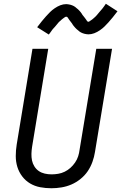

<svg xmlns="http://www.w3.org/2000/svg" viewBox="-20 -995 646 1023"><path d="M254 8Q223 8 194 2.5Q165 -3 140.5 -17.5Q116 -32 98.5 -55Q81 -78 72.5 -105.5Q64 -133 64 -163.5Q64 -194 69 -225L153 -735H237L151 -213Q148 -194 147.5 -175.5Q147 -157 150.5 -140Q154 -123 163.5 -108Q173 -93 187 -83.5Q201 -74 218.5 -70Q236 -66 255 -66Q272 -66 290 -69Q308 -72 324.5 -80Q341 -88 355 -100.5Q369 -113 380 -129Q391 -145 396.5 -162.5Q402 -180 404 -197L493 -735H577L486 -185Q482 -159 472.5 -132.5Q463 -106 447.5 -83Q432 -60 409 -41.5Q386 -23 360.5 -12Q335 -1 307.5 3.5Q280 8 254 8ZM240 -811 178 -850Q191 -867 203 -882Q215 -897 226 -909Q237 -921 247 -931Q257 -941 271.5 -951Q286 -961 301.5 -967Q317 -973 333 -973Q338 -973 343.5 -972Q349 -971 354 -970Q359 -969 363.5 -967Q368 -965 372.5 -963Q377 -961 380.5 -958Q384 -955 387.5 -952Q391 -949 395.5 -945.5Q400 -942 403 -938Q406 -934 409.5 -930.5Q413 -927 415 -923Q417 -919 419.5 -915.5Q422 -912 426 -907.5Q430 -903 433 -898.5Q436 -894 438.5 -891Q441 -888 443.5 -883.5Q446 -879 451 -879Q454 -879 457 -881.5Q460 -884 463.5 -886Q467 -888 471.5 -891.5Q476 -895 478 -897Q480 -899 482.5 -901Q485 -903 487 -905Q489 -907 491.5 -909.5Q494 -912 496.5 -915Q499 -918 501.5 -921Q504 -924 506.5 -927Q509 -930 512 -933.5Q515 -937 518 -940.5Q521 -944 524.5 -948Q528 -952 531 -956.5Q534 -961 537.5 -965.5Q541 -970 544 -975L606 -935Q593 -918 581 -903Q569 -888 558 -876Q547 -864 537 -854Q527 -844 512.5 -834Q498 -824 482.5 -818Q467 -812 451 -812Q446 -812 440.5 -813Q435 -814 430 -815Q425 -816 420.5 -818Q416 -820 411.5 -822Q407 -824 403.5 -827Q400 -830 396.5 -833Q393 -836 388.5 -839.5Q384 -843 381 -847Q378 -851 374.5 -854.5Q371 -858 368.5 -862Q366 -866 364 -869.5Q362 -873 358 -877.5Q354 -882 351 -886.5Q348 -891 345.5 -894.5Q343 -898 340.5 -902Q338 -906 333 -906Q330 -906 326.5 -904Q323 -902 320 -899.5Q317 -897 312 -893.5Q307 -890 305.5 -888Q304 -886 301.5 -884Q299 -882 296.5 -880Q294 -878 292 -875.5Q290 -873 287.5 -870Q285 -867 282.5 -864Q280 -861 277.5 -858Q275 -855 272 -851.5Q269 -848 265.5 -844.5Q262 -841 259 -837Q256 -833 253 -828.5Q250 -824 246.5 -819.5Q243 -815 240 -811Z"/></svg>

Font: Iosevka Extended
Style: Italic
Weight: 400
Width: 7
Italic angle: -9°
Monospace: yes
Designer: Belleve Invis
Foundry: Belleve Invis
Version: Version 32.5.0; ttfautohint (v1.8.4)